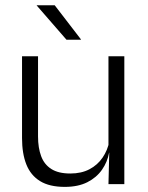

<svg xmlns="http://www.w3.org/2000/svg" viewBox="-20 -702 565 732"><path d="M64 -487.5H125V-181.5Q125 -138.5 136.8 -106.8Q148.5 -75 175.5 -57.8Q202.5 -40.5 248 -40.5Q290.5 -40.5 321.2 -56.8Q352 -73 371.2 -101.2Q390.5 -129.5 397 -164.5L409.5 -120H396Q389.5 -84.5 368.8 -54.8Q348 -25 312.8 -7.2Q277.5 10.5 227 10.5Q168.5 10.5 132.8 -11.5Q97 -33.5 80.5 -75Q64 -116.5 64 -175.5ZM393.5 -487.5H454V0H393.5L396.5 -120.5L393.5 -123.5ZM288.5 -552 188.5 -682H120V-681L233.5 -550.5H288.5Z"/></svg>

Font: Anek Malayalam Light
Style: Regular
Weight: 300
Version: Version 1.003